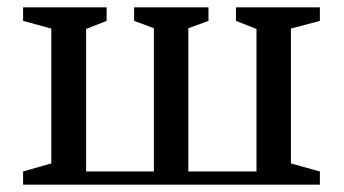

<svg xmlns="http://www.w3.org/2000/svg" viewBox="-20 -504 939 524"><path d="M624 -484H853V-447L774 -426V-58L853 -36V0H43V-36L120 -58V-426L43 -447V-484H271V-447L215 -425V-36H400V-427L346 -447V-484H549V-447L494 -427V-36H680V-425L624 -447Z"/></svg>

Font: Ledger
Style: Regular
Weight: 400
Designer: Denis Masharov
Foundry: Denis Masharov
Version: 1.001